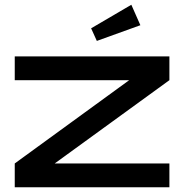

<svg xmlns="http://www.w3.org/2000/svg" viewBox="-20 -787 774 807"><path d="M692 -450 210 -100H692V0H42V-100L523 -450H42V-550H692ZM570 -681 387 -615 363 -668 532 -767Z"/></svg>

Font: Bruno Ace
Style: Regular
Weight: 400
Version: Version 1.100; ttfautohint (v1.8.4.7-5d5b);gftools[0.9.27]